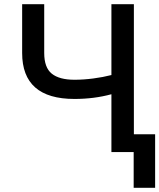

<svg xmlns="http://www.w3.org/2000/svg" viewBox="-20 -727 762 918"><path d="M191.4 -707V-473.6Q191.4 -403.8 227.5 -374.8Q263.7 -345.7 335.9 -345.7Q379.4 -345.7 426 -351.8Q472.7 -357.9 512.7 -368.2V-707H620.1V-85H721.7V170.9H619.1V0H512.7V-276.4Q430.2 -253.9 335.9 -253.9Q85.9 -253.9 85.9 -473.6V-707Z"/></svg>

Font: Pretendard Std Medium
Style: Regular
Weight: 500
Designer: Base glyphs from Inter by Rasmus Andersson; Hangeul glyphs from Noto Sans CJK(Source Han Sans) by Jang Soo-young and Kan
Foundry: Kil Hyung-jin
Version: Version 1.309